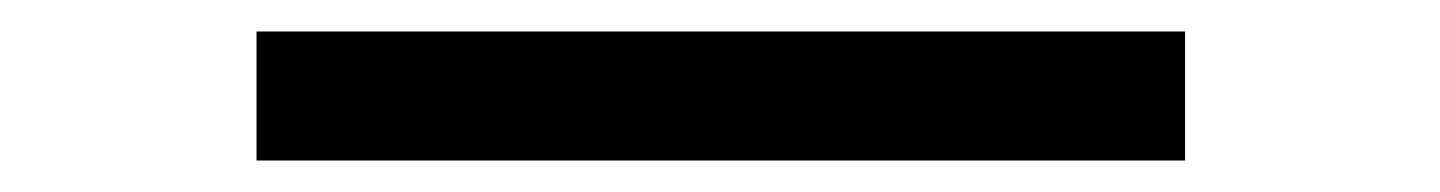

<svg xmlns="http://www.w3.org/2000/svg" viewBox="-20 95 915 122"><path d="M733 115H143V197H733Z"/></svg>

Font: Charger Monospace
Style: Regular
Weight: 400
Designer: Jasper
Foundry: Cannot Into Space Fonts
Version: Version 0.980